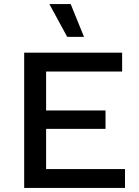

<svg xmlns="http://www.w3.org/2000/svg" viewBox="-20 -917 676 937"><path d="M590 -92V0H152H98V-660H205H576V-568H205V-378H495V-288H205V-92ZM390 -737H308L221 -897H325Z"/></svg>

Font: Work Sans Medium
Style: Regular
Weight: 500
Designer: Wei Huang
Foundry: Wei Huang
Version: Version 1.500